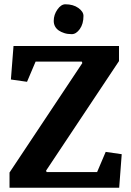

<svg xmlns="http://www.w3.org/2000/svg" viewBox="-20 -875 609 895"><path d="M534.7 -660.6V-590.3L194.8 -79.6L197.3 -72.8H432.6L472.7 -167L547.4 -156.2L535.6 0H24.4V-70.8L363.8 -581.1L361.3 -587.9H146L106 -493.7L30.8 -504.4L43 -660.6ZM284.7 -855Q321.3 -855 345.2 -837.9Q369.1 -820.8 369.1 -800.8Q369.1 -763.7 352.1 -739.7Q335 -715.8 314.5 -715.8Q294.4 -715.8 279.8 -720.7Q264.6 -725.6 253.9 -732.9Q230.5 -749.5 230.5 -777.8Q230.5 -806.2 247.6 -830.6Q264.6 -855 284.7 -855Z"/></svg>

Font: NoticiaText-Bold
Style: Bold
Weight: 700
Designer: JM Sole
Foundry: JM Sole
Version: Version 1.003